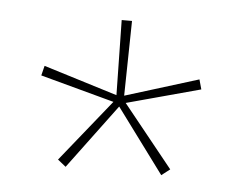

<svg xmlns="http://www.w3.org/2000/svg" viewBox="-33 -676 440 352"><g transform="rotate(5 187.0 -500.5)"><path d="M99 -362 84 -374 179 -492 180.5 -487 40 -525 44.5 -543 183.5 -500 180.5 -496 178 -639H197L194.5 -496L190.5 -500L329.5 -543L334.5 -525L194 -487L195.5 -492L290.5 -374L275 -362L185.5 -483H189Z"/></g></svg>

Font: Anek Latin Medium Thin
Style: Regular
Weight: 250
Version: Version 1.003